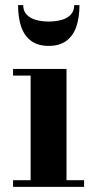

<svg xmlns="http://www.w3.org/2000/svg" viewBox="-20 -729 376 749"><path d="M239.5 -460V-26H308V0H31V-26H99.5V-434H31V-460ZM170 -550Q127.5 -550 101 -569.8Q74.5 -589.5 62.5 -625.2Q50.5 -661 50.5 -709H70.5Q70.5 -686 84.2 -671.8Q98 -657.5 120.5 -651.2Q143 -645 170 -645Q197 -645 219.8 -651.2Q242.5 -657.5 256 -671.8Q269.5 -686 269.5 -709H290Q290 -661 277.8 -625.2Q265.5 -589.5 239 -569.8Q212.5 -550 170 -550Z"/></svg>

Font: Bodoni Moda 9pt
Style: Bold
Weight: 700
Designer: Owen Earl
Foundry: indestructible type
Version: Version 2.005